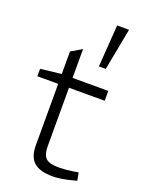

<svg xmlns="http://www.w3.org/2000/svg" viewBox="-155 -892 721 970"><g transform="rotate(20 205.5 -407.0)"><path d="M255 7Q186 7 154 -21Q122 -49 122 -111V-442H10V-482L122 -495V-616L180 -650V-495H372V-442H180V-128Q180 -83 198.5 -64.5Q217 -46 268 -46Q286 -46 304.5 -47.5Q323 -49 343 -52L372 -57L380 -15L354 -8Q332 -2 304.5 2.5Q277 7 255 7ZM285 -595 301 -821H365L322 -595Z"/></g></svg>

Font: REM ExtraLight
Style: Regular
Weight: 250
Designer: Octavio Pardo
Foundry: Ashler Design
Version: Version 1.005;gftools[0.9.28]